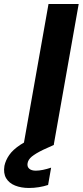

<svg xmlns="http://www.w3.org/2000/svg" viewBox="-95 -720 411 954"><path d="M22 0 146 -700H296L172 0ZM49 214Q10 214 -20 202Q-50 190 -64.5 165.5Q-79 141 -73 104Q-67 76 -49 50Q-31 24 6 -0.5Q43 -25 106 -50L153 -69L173 0L120 24Q81 43 63 58Q45 73 42 91Q39 108 50 118Q61 128 83 128Q99 128 118.5 124Q138 120 159 113L144 199Q123 206 98.5 210Q74 214 49 214Z"/></svg>

Font: DM Sans 16pt Black
Style: Italic
Weight: 900
Italic angle: -10°
Version: Version 4.004;gftools[0.9.30]